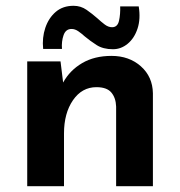

<svg xmlns="http://www.w3.org/2000/svg" viewBox="-20 -643 623 663"><path d="M189 -431 198 -358Q221 -400 263.5 -425Q306 -450 365 -450Q426 -450 466.5 -414Q507 -378 508 -321V0H381V-275Q380 -305 364.5 -323.5Q349 -342 313 -342Q263 -342 232 -297Q201 -252 201 -182V0H74V-431ZM370 -473Q336 -473 313.5 -487.5Q291 -502 273 -517Q262 -527 250.5 -535Q239 -543 227 -543Q207 -543 199.5 -521.5Q192 -500 194 -474H129Q125 -513 136.5 -547Q148 -581 172.5 -602Q197 -623 234 -623Q259 -623 279 -609Q299 -595 316 -580Q329 -568 341.5 -558.5Q354 -549 367 -549Q386 -549 391 -571.5Q396 -594 395 -621H459Q466 -578 455 -544.5Q444 -511 421 -492Q398 -473 370 -473Z"/></svg>

Font: Reem Kufi SemiBold
Style: Regular
Weight: 600
Designer: Khaled Hosny
Version: Version 1.001